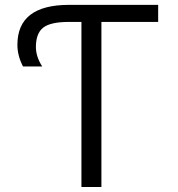

<svg xmlns="http://www.w3.org/2000/svg" viewBox="-20 -750 714 770"><path d="M256.8 -730.5H614.3V-662.1H386.7V0H306.6V-662.1H256.8Q182.6 -662.1 153.3 -639.2Q124 -616.2 124 -561.5Q124 -522.5 149.4 -483.4H72.3Q49.8 -526.4 49.8 -570.3Q49.8 -730.5 256.8 -730.5Z"/></svg>

Font: Gen Shin Gothic Normal
Style: Regular
Weight: 300
Designer: [Source Han Sans]
Ryoko NISHIZUKA  (kana & ideographs); Paul D. Hunt (Latin, Greek & Cyrillic); Wenlong ZHANG  (bopomofo
Version: Version 1.002.20150607